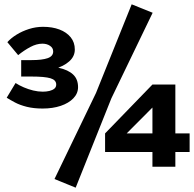

<svg xmlns="http://www.w3.org/2000/svg" viewBox="-20 -758 897 888"><path d="M177 -256Q136 -256 104 -264Q72 -272 49.5 -284Q27 -296 11 -306L52 -374Q69 -363 90 -354Q111 -345 133.5 -339.5Q156 -334 178 -334Q195 -334 209 -337.5Q223 -341 231.5 -348Q240 -355 240 -367Q240 -388 213.5 -396Q187 -404 125 -404H78V-480H125Q175 -480 200.5 -489Q226 -498 226 -520Q226 -536 211.5 -546Q197 -556 176 -556Q149 -556 120 -540.5Q91 -525 64 -503L14 -563Q31 -582 57 -598Q83 -614 114.5 -624Q146 -634 179 -634Q222 -634 255 -621.5Q288 -609 307 -585.5Q326 -562 326 -529Q326 -497 300 -474Q274 -451 232.5 -439.5Q191 -428 144 -428V-454Q208 -454 251.5 -444.5Q295 -435 318 -413.5Q341 -392 341 -355Q341 -326 319.5 -303.5Q298 -281 261 -268.5Q224 -256 177 -256ZM424 -328 589 -738 686 -699 495 -303 330 110 232 70ZM535 -110 466 -141 685 -367H791ZM466 -55V-141H857V-55ZM685 -367H791V13H685Z"/></svg>

Font: BioRhyme ExtraBold
Style: Regular
Weight: 800
Designer: Aoife Mooney
Foundry: Aoife Mooney Type
Version: Version 1.600;gftools[0.9.33]